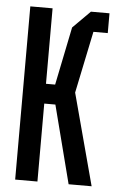

<svg xmlns="http://www.w3.org/2000/svg" viewBox="-51 -737 474 773"><g transform="rotate(5 185.5 -350.0)"><path d="M40 0V-700H130V-395H167L215 -630L285 -700H360V-620H302L250 -370L349 0H256L175 -315H130V0Z"/></g></svg>

Font: Tektur Condensed
Style: Regular
Weight: 400
Width: 3
Designer: Adam Jagosz
Foundry: Adam Jagosz
Version: Version 1.005;gftools[0.9.30]